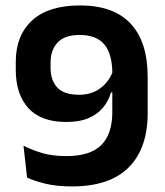

<svg xmlns="http://www.w3.org/2000/svg" viewBox="-20 -672 606 706"><path d="M274.5 -652Q397.5 -652 460.2 -585.2Q523 -518.5 523 -389V-255.5Q523 -126.5 453.2 -56.5Q383.5 13.5 244.5 13.5Q188 13.5 147.2 3.5Q106.5 -6.5 79.5 -19L66.5 -136Q97.5 -120.5 135 -109.2Q172.5 -98 224 -98Q311 -98 352 -138.2Q393 -178.5 393 -260.5V-401.5Q393 -473 364 -508.2Q335 -543.5 272.5 -543.5Q218 -543.5 192 -515.8Q166 -488 166 -442.5V-423Q166 -376.5 190.8 -350Q215.5 -323.5 271 -323.5Q301 -323.5 325.8 -334.2Q350.5 -345 368.8 -365.5Q387 -386 396.5 -414L416.5 -332H388Q379 -300 358.2 -275.5Q337.5 -251 304.5 -237.2Q271.5 -223.5 223.5 -223.5Q131 -223.5 84.5 -274.2Q38 -325 38 -415.5V-445Q38 -541.5 98 -596.8Q158 -652 274.5 -652Z"/></svg>

Font: Anek Telugu SemiBold
Style: Regular
Weight: 600
Designer: Omkar Bhoir (Telugu), Yesha Goshar (Latin)
Foundry: Ek Type
Version: Version 1.003